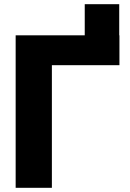

<svg xmlns="http://www.w3.org/2000/svg" viewBox="-20 -896 619 916"><path d="M384.3 -585.4V-876H548.8V-585.4ZM549.8 -727.5V-585H227.5V0H54.7V-727.5Z"/></svg>

Font: Inter 18pt ExtraBold
Style: Regular
Weight: 800
Designer: Rasmus Andersson
Foundry: rsms
Version: Version 4.001;git-66647c0bb